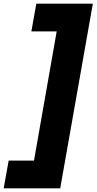

<svg xmlns="http://www.w3.org/2000/svg" viewBox="-83 -770 523 1040"><path d="M113.8 -750H419.9L243.2 250H-63L-36.1 100.1H101.1L224.1 -600.1H86.9Z"/></svg>

Font: Stilu Bold
Style: Italic
Weight: 700
Italic angle: -10°
Designer: Genilson Lima Santos
Foundry: Genilson Lima Santos
Version: Version 1.200;PS 001.200;hotconv 1.0.88;makeotf.lib2.5.64775